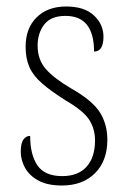

<svg xmlns="http://www.w3.org/2000/svg" viewBox="-20 -562 392 592"><path d="M171 10Q126 10 98 -5.5Q70 -21 57 -45Q44 -69 44 -94Q44 -120 52 -131.5Q60 -143 73 -143Q73 -85 95.5 -52Q118 -19 172 -19Q221 -19 247 -48Q273 -77 273 -129Q273 -164 255.5 -192Q238 -220 183 -252Q137 -281 109.5 -305Q82 -329 70.5 -355.5Q59 -382 59 -418Q59 -475 93 -508.5Q127 -542 184 -542Q240 -542 269.5 -514.5Q299 -487 299 -449Q299 -403 270 -403Q270 -513 182 -513Q137 -513 116.5 -486.5Q96 -460 96 -421Q96 -378 121.5 -349Q147 -320 200 -289Q265 -252 288 -215.5Q311 -179 311 -131Q311 -66 273 -28Q235 10 171 10Z"/></svg>

Font: Noto Serif Condensed ExtraLight
Style: Regular
Weight: 200
Width: 3
Designer: Monotype Design Team
Foundry: Monotype Imaging Inc.
Version: Version 2.013; ttfautohint (v1.8.4.7-5d5b)